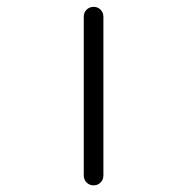

<svg xmlns="http://www.w3.org/2000/svg" viewBox="-20 -565 540 563"><path d="M225.6 -50.8V-515.6Q225.6 -528.3 233.9 -536.6Q242.2 -544.9 254.4 -544.9Q266.6 -544.9 274.9 -536.6Q283.2 -528.3 283.2 -515.6V-50.8Q283.2 -38.1 274.9 -29.8Q266.6 -21.5 254.4 -21.5Q242.2 -21.5 233.9 -29.8Q225.6 -38.1 225.6 -50.8Z"/></svg>

Font: Rounded Mgen+ 1m light
Style: Regular
Weight: 200
Designer: [Source Han Sans]
Ryoko NISHIZUKA  (kana & ideographs); Paul D. Hunt (Latin, Greek & Cyrillic); Wenlong ZHANG  (bopomofo
Version: Version 1.059.20150602